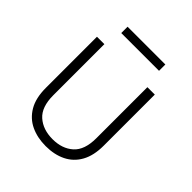

<svg xmlns="http://www.w3.org/2000/svg" viewBox="-214 -913 1062 1062"><g transform="rotate(45 317.0 -382.0)"><path d="M316 11Q251 11 199.8 -13Q148.5 -37 118.8 -87.5Q89 -138 89 -218V-617.5H147V-218Q147 -126 193.8 -84.5Q240.5 -43 316 -43Q390.5 -43 437 -84.5Q483.5 -126 483.5 -218V-617.5H541.5V-218Q541.5 -140.5 513.2 -89.8Q485 -39 434.2 -14Q383.5 11 316 11ZM465 -727H169.5V-776.5H465Z"/></g></svg>

Font: Betina Sans Light
Style: Regular
Weight: 300
Designer: Jonathan Pinhorn (font) & Cristiano Sobral (main changes)
Version: Version 2.001;October 6, 2020;FontCreator 13.0.0.2681 64-bit